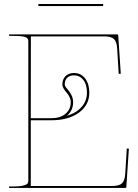

<svg xmlns="http://www.w3.org/2000/svg" viewBox="-20 -930 685 950"><path d="M490.2 -899.9H169.9V-910.2H490.2ZM310.5 -356.9Q357.9 -371.1 384 -401.1Q410.2 -431.2 410.2 -471.2Q410.2 -511.7 392.3 -534.4Q374.5 -557.1 345.7 -557.1Q324.7 -557.1 312.5 -545.2Q300.3 -533.2 300.3 -512.2Q300.3 -505.9 306.9 -497.1Q313.5 -488.3 321 -479.5Q328.6 -470.7 335.2 -455.8Q341.8 -440.9 341.8 -424.3Q341.8 -382.3 310.5 -356.9ZM24.9 -759.8H560.1Q564.9 -759.8 564.9 -755.4L577.6 -565.4L567.4 -564.5L559.6 -691.4Q557.6 -724.1 543.5 -737.1Q529.3 -750 496.1 -750H132.8L132.3 -345.2H234.9Q277.8 -345.2 304 -366.9Q330.1 -388.7 330.1 -424.3Q330.1 -438 323.5 -450.9Q316.9 -463.9 309.3 -472.2Q301.8 -480.5 295.2 -491.2Q288.6 -502 288.6 -512.2Q288.6 -537.6 304.2 -553.2Q319.8 -568.8 345.7 -568.8Q380.4 -568.8 401.1 -542.2Q421.9 -515.6 421.9 -471.2Q421.9 -410.2 370.4 -372.6Q318.8 -335 234.9 -335H132.3V-9.8H536.1Q569.8 -9.8 583.5 -22.9Q597.2 -36.1 599.6 -68.4L607.4 -195.3L617.7 -194.3L605 -4.4Q605 0 600.1 0H24.9V-7.3H44.9Q77.1 -7.3 94.5 -11.7Q111.8 -16.1 116 -21.5Q120.1 -26.9 120.1 -35.6V-727.5Q120.1 -740.7 105.5 -746.6Q90.8 -752.4 44.9 -752.4H24.9Z"/></svg>

Font: ZnikomitNo24
Style: Thin
Weight: 300
Designer: gluk
Foundry: gluk
Version: Version 0.55